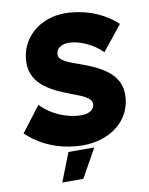

<svg xmlns="http://www.w3.org/2000/svg" viewBox="-102 -786 819 1052"><g transform="rotate(-10 308.0 -260.5)"><path d="M306 14C460 14 581 -79 581 -221C581 -336 478 -387 366 -427C304 -449 254 -465 254 -500C254 -534 285 -553 324 -553C381 -553 460 -520 509 -468L620 -606C530 -690 414 -716 332 -716C189 -716 78 -618 78 -483C78 -362 191 -312 292 -274C350 -252 399 -235 399 -200C399 -170 371 -150 324 -150C252 -150 162 -184 103 -247L-4 -107C87 -17 211 14 306 14ZM158 195H275L364 36H220Z"/></g></svg>

Font: Fixel Display 20240404 ExBold
Style: Italic
Weight: 800
Italic angle: -10°
Designer: AlfaBravo + MacPaw
Foundry: Kyrylo Tkachov, Marchela Mozhyna, Serhii Makarenko, Maria Weinstein, Zakhar Kryvoshyya
Version: Version 1.211;Glyphs 3.2 (3225)